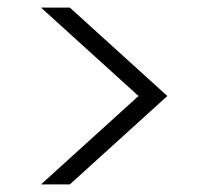

<svg xmlns="http://www.w3.org/2000/svg" viewBox="-20 -603 527 506"><path d="M345 -350 88 -583H164L421 -350L164 -117H88Z"/></svg>

Font: Albert Sans Light
Style: Regular
Weight: 300
Designer: Andreas Rasmussen
Foundry: a.Foundry
Version: Version 1.025